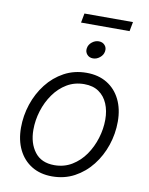

<svg xmlns="http://www.w3.org/2000/svg" viewBox="-94 -920 774 999"><g transform="rotate(10 293.5 -420.0)"><path d="M250.5 11.7Q188 11.7 142.6 -16.1Q97.2 -43.9 72.5 -94Q47.9 -144 47.9 -210.4Q47.9 -273.9 68.1 -334.7Q88.4 -395.5 126.2 -444.1Q164.1 -492.7 217 -521.5Q270 -550.3 335.4 -550.3Q397.9 -550.3 443.6 -522.5Q489.3 -494.6 513.9 -444.6Q538.6 -394.5 538.6 -328.1Q538.6 -263.7 518.1 -202.9Q497.6 -142.1 459.5 -93.8Q421.4 -45.4 368.4 -16.8Q315.4 11.7 250.5 11.7ZM252 -47.9Q303.7 -47.9 344.7 -72.8Q385.7 -97.7 414.1 -138.4Q442.4 -179.2 457.5 -228.5Q472.7 -277.8 472.7 -326.7Q472.7 -374 457 -410.9Q441.4 -447.8 410.6 -469Q379.9 -490.2 333.5 -490.2Q282.7 -490.2 242.2 -466.1Q201.7 -441.9 172.9 -401.1Q144 -360.4 128.7 -310.8Q113.3 -261.2 113.3 -210.9Q113.3 -140.1 148.2 -94Q183.1 -47.9 252 -47.9ZM354 -629.9Q334 -629.9 322.3 -643.6Q310.5 -657.2 313.5 -676.3Q316.4 -695.8 333 -709.2Q349.6 -722.7 369.1 -722.7Q389.2 -722.7 401.1 -709.2Q413.1 -695.8 409.7 -676.3Q406.7 -657.2 390.1 -643.6Q373.5 -629.9 354 -629.9ZM526.4 -852.1 517.1 -802.7H260.7L270 -852.1Z"/></g></svg>

Font: Inter 16pt Light
Style: Italic
Weight: 300
Italic angle: -9.3988°
Version: Version 4.001;git-66647c0bb